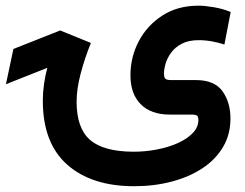

<svg xmlns="http://www.w3.org/2000/svg" viewBox="-20 -410 861 674"><path d="M164.8 -179.3 191.2 -303.1 27.1 -238.1 0.8 -114.3ZM299.1 -259.2 191.2 -303.1Q164.3 -239.4 147.3 -176.7Q130.3 -114 130.3 -56.2Q130.3 92 215.7 167.8Q301.2 243.7 451.1 243.7Q521.4 243.7 582.6 227.5Q643.8 211.4 690.3 180.9Q736.8 150.3 762.9 106.2Q789 62.2 789 5.9Q789 -50.6 761.1 -89.6Q733.2 -128.7 668.4 -128.9H580.5Q564.9 -128.9 560.3 -134Q555.6 -139.1 555.6 -152.3Q555.6 -167.1 561.4 -186.9Q567.2 -206.6 580.9 -225.3Q594.5 -244 618.2 -256.5Q641.8 -269 677.1 -269Q701.3 -269 724 -264.8Q746.8 -260.6 767.8 -253.8L789.8 -367.8Q762.3 -379.3 730.6 -384.7Q698.9 -390.1 677.1 -390.1Q603.3 -390.1 549.7 -355.3Q496 -320.4 466.9 -264.8Q437.9 -209.2 437.9 -146Q437.9 -80.2 474.1 -44Q510.4 -7.8 575.6 -7.8H649.8Q667.5 -7.8 671.9 -3.9Q676.4 0 676.4 11.3Q676.4 36.5 656.7 57Q637.1 77.5 604.2 92.3Q571.3 107 530.9 114.8Q490.4 122.6 448.6 122.6Q342.8 122.1 295.8 80.8Q248.9 39.6 248.9 -52.7Q248.9 -97.5 263.2 -151.9Q277.5 -206.2 299.1 -259.2Z"/></svg>

Font: Vazir Variable Regular
Style: Regular
Weight: 400
Designer: Saber Rastikerdar
Foundry: Saber Rastikerdar
Version: Version 30.1.0